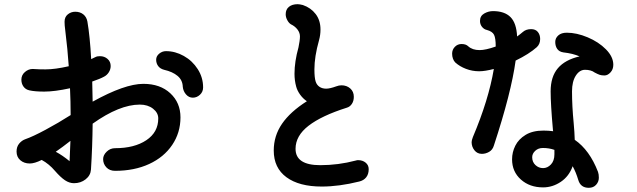

<svg xmlns="http://www.w3.org/2000/svg" viewBox="-20 -844 3040 916"><path d="M841 -284Q841 -211 801.5 -152.5Q762 -94 691.5 -61.5Q621 -29 529 -29Q503 -29 487.5 -45.5Q472 -62 472 -85Q472 -104 489 -120.5Q506 -137 529 -137Q621 -137 678 -175Q735 -213 735 -279Q735 -306 710 -325.5Q685 -345 647 -345Q550 -345 422 -254Q421 -145 414 -35Q412 -7 388.5 11.5Q365 30 333 30Q311 30 290 16Q269 2 242 -29Q214 -62 179 -81Q145 -64 122 -64Q95 -64 77 -79.5Q59 -95 59 -121Q59 -144 71.5 -159Q84 -174 101 -180Q136 -192 197.5 -225Q259 -258 317 -295Q317 -360 314 -423Q241 -407 191 -407Q146 -407 120 -413Q102 -417 92 -431Q82 -445 82 -464Q82 -486 99 -500.5Q116 -515 136 -515L155 -514Q165 -513 197 -513Q243 -513 308 -528Q303 -605 291 -702Q288 -723 288 -740Q288 -763 303.5 -775.5Q319 -788 339 -788Q362 -788 377.5 -775.5Q393 -763 397 -741Q409 -671 415 -562L436 -572Q443 -576 457 -576Q478 -576 493 -563Q508 -550 508 -529Q508 -513 499 -499Q490 -485 476 -478Q458 -468 420 -455Q422 -391 422 -359Q575 -444 664 -444Q744 -444 792.5 -399Q841 -354 841 -284ZM949 -427Q949 -406 934 -392Q919 -378 900 -378Q881 -378 867.5 -393.5Q854 -409 852 -430Q851 -462 827 -482Q803 -502 763 -511Q744 -516 734.5 -529Q725 -542 725 -559Q725 -576 739.5 -588Q754 -600 772 -600Q816 -600 857 -577Q898 -554 923.5 -514Q949 -474 949 -427ZM312 -75Q314 -108 316 -172Q278 -142 246 -120Q278 -103 312 -75Z M1739 -37Q1739 -13 1727 2Q1715 17 1694 22Q1598 46 1515 46Q1407 46 1346.5 1.5Q1286 -43 1286 -126Q1286 -196 1325.5 -253.5Q1365 -311 1444 -361Q1425 -374 1411.5 -393Q1398 -412 1393 -431Q1385 -460 1385 -492Q1385 -550 1404 -618Q1407 -632 1409 -646.5Q1411 -661 1411 -670Q1411 -688 1399 -703.5Q1387 -719 1368 -728Q1358 -734 1350.5 -748Q1343 -762 1343 -776Q1343 -799 1358.5 -811.5Q1374 -824 1400 -824Q1409 -824 1425 -820Q1463 -807 1486 -777Q1509 -747 1509 -703Q1509 -677 1502 -652Q1480 -574 1480 -513Q1480 -473 1486 -455Q1491 -439 1504 -430Q1517 -421 1536 -421Q1554 -421 1584 -432Q1597 -437 1609 -437Q1634 -437 1651 -422Q1668 -407 1668 -382Q1668 -362 1658.5 -348Q1649 -334 1634 -330Q1514 -292 1452 -244Q1390 -196 1390 -134Q1390 -56 1508 -56Q1594 -56 1677 -78Q1683 -80 1688 -80Q1710 -80 1724.5 -68Q1739 -56 1739 -37Z M2440 -555Q2419 -401 2336 -149Q2330 -129 2313.5 -119.5Q2297 -110 2279 -110Q2257 -110 2243.5 -127Q2230 -144 2230 -166Q2230 -174 2236 -190Q2311 -367 2336 -515Q2294 -504 2266 -504Q2233 -504 2203 -515.5Q2173 -527 2152 -546Q2145 -553 2141 -564Q2137 -575 2137 -588Q2137 -607 2150 -620.5Q2163 -634 2182 -634Q2203 -634 2214 -623Q2234 -605 2268 -605Q2297 -605 2345 -622Q2345 -662 2337 -678Q2329 -694 2303 -701Q2289 -704 2279.5 -716Q2270 -728 2270 -744Q2270 -768 2290 -779.5Q2310 -791 2332 -791Q2387 -791 2415.5 -762.5Q2444 -734 2447 -670Q2461 -680 2475 -692Q2490 -705 2514 -705Q2535 -705 2546 -691.5Q2557 -678 2557 -658Q2557 -634 2541 -619Q2504 -586 2440 -555ZM2906 -535Q2906 -513 2892.5 -498.5Q2879 -484 2864 -484Q2850 -484 2841 -487Q2832 -490 2817 -498Q2800 -511 2771 -511Q2745 -511 2727 -483Q2709 -455 2709 -408Q2709 -338 2717 -256Q2721 -213 2722 -177Q2793 -128 2833 -24Q2837 -13 2837 4Q2837 23 2824 37.5Q2811 52 2789 52Q2750 52 2739 15Q2728 -22 2712 -51Q2695 -3 2655.5 23.5Q2616 50 2571 50Q2507 50 2465 12.5Q2423 -25 2423 -84Q2423 -118 2438.5 -149Q2454 -180 2487.5 -200.5Q2521 -221 2573 -221Q2596 -221 2619 -218Q2618 -220 2618 -224Q2607 -347 2607 -408Q2607 -478 2641.5 -518.5Q2676 -559 2745 -575Q2713 -589 2668 -594Q2648 -597 2638.5 -610.5Q2629 -624 2629 -644Q2629 -662 2643.5 -675Q2658 -688 2684 -688Q2731 -688 2783.5 -666Q2836 -644 2871 -608.5Q2906 -573 2906 -535ZM2625 -108V-129Q2600 -138 2570 -138Q2548 -138 2533.5 -124.5Q2519 -111 2519 -94Q2519 -71 2534.5 -56.5Q2550 -42 2571 -42Q2592 -42 2608.5 -59.5Q2625 -77 2625 -108Z"/></svg>

Font: Tsukimi Rounded SemiBold
Style: Regular
Weight: 600
Designer: Takashi Funayama
Foundry: Takashi Funayama
Version: Version 1.032; ttfautohint (v1.8.3)